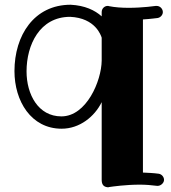

<svg xmlns="http://www.w3.org/2000/svg" viewBox="-20 -517 720 810"><path d="M409 -261C408 -176 345 -26 239 -26C141 -26 92 -119 92 -216C92 -327 147 -446 276 -446C383 -441 406 -367 409 -358ZM646 267C658 267 672 255 672 242C672 229 662 218 650 216C628 213 605 212 583 211V-435C617 -437 642 -441 645 -441C657 -443 667 -454 667 -466C667 -479 656 -492 641 -492C640 -492 639 -492 637 -492C637 -492 582 -484 523 -484C494 -484 465 -486 440 -491C438 -492 436 -492 434 -492C421 -492 409 -481 409 -466V-448C380 -474 338 -494 278 -497C124 -497 41 -368 41 -217C41 -91 111 26 240 26C316 26 379 -25 409 -86V241C409 258 414 271 434 273H435C437 273 439 273 441 272C455 270 510 262 570 262C594 262 619 264 642 267C644 267 645 267 646 267Z"/></svg>

Font: Ribeye
Style: Regular
Weight: 400
Designer: Astigmatic (AOETI)
Foundry: Astigmatic (AOETI)
Version: Version 1.000